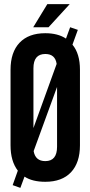

<svg xmlns="http://www.w3.org/2000/svg" viewBox="-20 -868 436 925"><path d="M30.8 -168V-532.2Q30.8 -616.2 74.2 -662.1Q117.7 -708 198.2 -708Q258.8 -708 297.9 -682.1L317.9 -736.8L355 -724.1L329.1 -652.8Q365.2 -609.4 365.2 -532.2V-168Q365.2 -84 322 -38.1Q278.8 7.8 198.2 7.8Q135.7 7.8 98.1 -17.1L78.1 37.1L41 23.9L65.9 -45.9Q30.8 -91.3 30.8 -168ZM141.1 -539.1V-251L252.9 -560.1Q246.1 -607.9 198.2 -607.9Q141.1 -607.9 141.1 -539.1ZM198.2 -91.8Q254.9 -91.8 254.9 -161.1V-449.2L142.1 -140.1Q150.4 -91.8 198.2 -91.8ZM208 -848.1H315.9L213.9 -736.8H140.1Z"/></svg>

Font: Bebas Neue Bold
Style: Regular
Weight: 700
Designer: Ryoichi Tsunekawa
Foundry: Ryoichi Tsunekawa
Version: Version 1.300